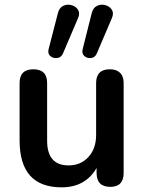

<svg xmlns="http://www.w3.org/2000/svg" viewBox="-20 -793 616 823"><path d="M395 -564Q388 -547 371.5 -544.5Q355 -542 342.5 -552Q330 -562 334 -581L373 -736Q379 -760 396 -768Q413 -776 431.5 -771Q450 -766 459.5 -751Q469 -736 459 -714ZM250 -564Q243 -547 226 -544.5Q209 -542 196.5 -552Q184 -562 188 -581L228 -736Q234 -760 251 -768Q268 -776 286.5 -771Q305 -766 314.5 -751Q324 -736 314 -714ZM244 10Q64 10 64 -191V-437Q64 -496 123 -496Q182 -496 182 -437V-190Q182 -84 274 -84Q326 -84 359 -120Q392 -156 392 -214V-437Q392 -496 451 -496Q479 -496 494.5 -481Q510 -466 510 -437V-52Q510 8 453 8Q394 8 394 -52V-73Q346 10 244 10Z"/></svg>

Font: Chiron GoRound TC M
Style: Regular
Weight: 500
Designer: Ryoko NISHIZUKA 西塚涼子 (kana, bopomofo & ideographs); Paul D. Hunt (Latin, Greek & Cyrillic); Sandoll Communications 산돌커뮤니
Foundry: Adobe
Version: Version 1.000;hotconv 1.1.1;makeotfexe 2.6.0